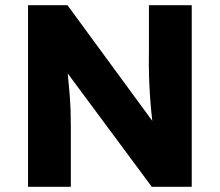

<svg xmlns="http://www.w3.org/2000/svg" viewBox="-20 -720 847 740"><path d="M88 0V-700H240L567 -254Q562 -297 559 -337.5Q556 -378 554.5 -423.5Q553 -469 554 -527V-700H719V0H565L241 -437Q246 -388 248.5 -355.5Q251 -323 252 -295.5Q253 -268 253 -234V0Z"/></svg>

Font: Lexend Deca
Style: Bold
Weight: 700
Designer: Bonnie Shaver-Troup, Thomas Jockin
Foundry: Lexend
Version: Version 1.008; ttfautohint (v1.8.4.7-5d5b)